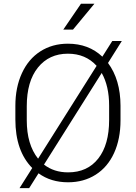

<svg xmlns="http://www.w3.org/2000/svg" viewBox="-20 -951 717 1012"><path d="M615.2 -316.9Q615.2 -218.8 581.3 -144.5Q547.4 -70.3 484.4 -30.3Q421.4 9.8 338.9 9.8Q248 9.8 183.1 -37.6L133.8 40.5H83L149.9 -65.4Q61 -155.3 61 -321.3V-393.1Q61 -490.2 95.5 -565.2Q129.9 -640.1 192.9 -680.4Q255.9 -720.7 337.9 -720.7Q447.3 -720.7 519.5 -652.3L571.8 -734.9H622.1L549.3 -619.1Q614.7 -531.2 615.2 -394ZM121.1 -316.9Q121.1 -189.5 180.7 -114.7L489.3 -604Q431.2 -668 337.9 -668Q238.8 -668 179.9 -595Q121.1 -522 121.1 -391.1ZM555.2 -394Q555.2 -497.1 516.1 -566.4L211.9 -83.5Q264.2 -42.5 338.9 -42.5Q440.9 -42.5 498 -115.5Q555.2 -188.5 555.2 -318.8ZM406.7 -931.2H477.5L364.7 -794.9H313.5Z"/></svg>

Font: RobotoInd Light
Style: Regular
Weight: 300
Designer: Google
Version: Version 2.001151; 2014